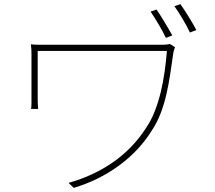

<svg xmlns="http://www.w3.org/2000/svg" viewBox="-20 -870 1040 927"><path d="M851 -850 822 -840Q840 -815 861 -780Q882 -745 897 -713L928 -725Q911 -757 889.5 -791.5Q868 -826 851 -850ZM736 -824 707 -814Q724 -789 745.5 -753Q767 -717 781 -687L812 -699Q804 -714 794 -730.5Q784 -747 774 -764Q764 -781 754 -796.5Q744 -812 736 -824ZM825 -642 800 -658Q794 -656 785 -655Q776 -654 769 -654H168Q146 -654 129 -656Q131 -643 131.5 -631.5Q132 -620 132 -606V-370Q132 -358 130 -344H164Q163 -358 162.5 -368.5Q162 -379 162 -390V-624H786Q782 -576 775 -525.5Q768 -475 756.5 -427Q745 -379 728 -335Q711 -291 687 -255Q623 -155 527.5 -88Q432 -21 311 13L336 37Q457 1 555 -71Q653 -143 713 -240Q739 -279 756 -324Q773 -369 784 -417.5Q795 -466 802.5 -516.5Q810 -567 817 -616Q818 -621 820.5 -629.5Q823 -638 825 -642Z"/></svg>

Font: Spoqa Han Sans Neo Thin
Style: Regular
Weight: 100
Designer: [Spoqa Han Sans Neo] Dong-huui Kim  Younghwa Kang  Yujin Lee  [Noto Sans] Ryoko NISHIZUKA  (kana & ideographs); Paul D. 
Foundry: Spoqa (http://www.spoqa-han-sans.com)
Version: Version 1.100;hotconv 1.0.109;makeotfexe 2.5.65596